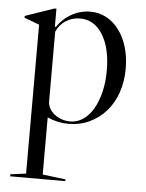

<svg xmlns="http://www.w3.org/2000/svg" viewBox="-50 -475 572 750"><g transform="rotate(5 236.0 -100.0)"><path d="M144 216 234 227V234H18V226L79 218V-366L20 -388V-395L133 -434H141V-363H145Q167 -396 201.5 -415Q236 -434 275 -434Q309 -434 337.5 -418.5Q366 -403 387 -375Q408 -347 419.5 -308.5Q431 -270 431 -224Q431 -173 416 -130Q401 -87 373.5 -56Q346 -25 308.5 -7.5Q271 10 226 10Q184 10 144 -8ZM233 0Q260 0 283 -15.5Q306 -31 322.5 -59Q339 -87 348.5 -125.5Q358 -164 358 -210Q358 -299 325 -351.5Q292 -404 237 -404Q206 -404 181 -388Q156 -372 144 -344V-71Q144 -57 151 -44Q158 -31 170.5 -21Q183 -11 199 -5.5Q215 0 233 0Z"/></g></svg>

Font: Libre Caslon Display
Style: Regular
Weight: 400
Designer: Pablo Impallari, Rodrigo Fuenzalida
Foundry: Pablo Impallari, Rodrigo Fuenzalida
Version: Version 1.002; ttfautohint (v1.5)